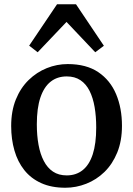

<svg xmlns="http://www.w3.org/2000/svg" viewBox="-20 -871 625 902"><path d="M32.5 -279Q32.5 -349.5 54.5 -403.8Q76.5 -458 114.5 -495Q152.5 -532 200 -551Q247.5 -570 298 -570Q385.5 -570 441.8 -532Q498 -494 525.5 -428.5Q553 -363 553 -280Q553 -209 530.8 -154.5Q508.5 -100 470.8 -63.2Q433 -26.5 385.2 -7.8Q337.5 11 287 11Q221.5 11 173.5 -10.8Q125.5 -32.5 94.2 -71.8Q63 -111 47.8 -164Q32.5 -217 32.5 -279ZM293.5 -47Q337.5 -47 368.5 -71.8Q399.5 -96.5 415.8 -146.5Q432 -196.5 432 -272Q432 -324 424.5 -367.8Q417 -411.5 400.8 -444Q384.5 -476.5 358 -494.2Q331.5 -512 293.5 -512Q249 -512 217.8 -487.2Q186.5 -462.5 169.8 -412.8Q153 -363 153 -287Q153 -234.5 161 -190.8Q169 -147 185.8 -114.8Q202.5 -82.5 229 -64.8Q255.5 -47 293.5 -47ZM157 -625.5 117 -656.5 248 -851H337L468 -656L427.5 -625.5L292.5 -768Z"/></svg>

Font: Merriweather Medium
Style: Regular
Weight: 500
Version: Version 2.100